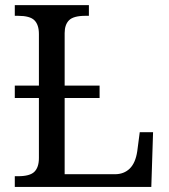

<svg xmlns="http://www.w3.org/2000/svg" viewBox="-20 -734 663 754"><path d="M38.1 0V-42H50.8Q97.7 -42 115.2 -59.6Q132.8 -77.1 132.8 -113.8V-349.1H38.1V-397.9H132.8V-600.1Q132.8 -636.7 115.2 -654.3Q97.7 -671.9 50.8 -671.9H38.1V-713.9H329.1V-671.9H315.9Q268.6 -671.9 251.2 -654.5Q233.9 -637.2 233.9 -604V-397.9H371.1V-349.1H233.9V-49.8H431.2Q466.8 -49.8 489.5 -72Q512.2 -94.2 519 -140.1L528.8 -214.8H581.1L574.2 0Z"/></svg>

Font: Noto Serif
Style: Regular
Weight: 400
Designer: Monotype Design team
Foundry: Monotype Imaging Inc.
Version: Version 1.02